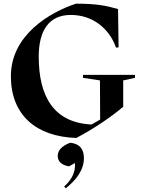

<svg xmlns="http://www.w3.org/2000/svg" viewBox="-20 -734 762 1041"><path d="M39 -321C39 -111 175 7 394 14C496 -40 589 -105 644 -152L648 -154V-298L712 -312V-328H430V-312L522 -298L523 -86C509 -77 494 -69 476 -59C268 -69 190 -216 190 -427C190 -564 242 -653 364 -653C483 -653 573 -579 609 -476L623 -477L620 -685C553 -704 503 -714 392 -714C251 -668 39 -544 39 -321ZM354 168 386 150C392 212 353 255 328 277L336 287C393 243 435 187 435 124C435 56 391 43 360 40C316 57 293 81 293 111C293 131 302 159 354 168Z"/></svg>

Font: Mazius Display
Style: Bold
Weight: 700
Designer: Alberto Casagrande & Collletttivo
Foundry: Collletttivo
Version: Version 2.000;Glyphs 3.2 (3221)